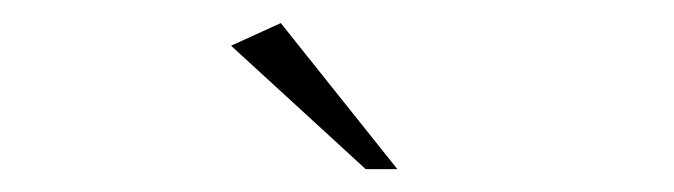

<svg xmlns="http://www.w3.org/2000/svg" viewBox="-20 -743 590 168"><path d="M300 -595H327.7L225.7 -722.8L182.2 -703Z"/></svg>

Font: Meinily
Style: Regular
Weight: 500
Designer: Paul Hayes
Foundry: Paul Hayes
Version: Version 1.0; ttfautohint (v1.8.4.7-5d5b)